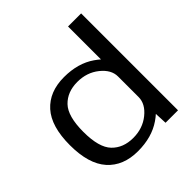

<svg xmlns="http://www.w3.org/2000/svg" viewBox="-207 -940 1100 1100"><g transform="rotate(-45 343.0 -390.5)"><path d="M516 0H617V-785H511V-108ZM289.5 4Q402 4 479.2 -49Q556.5 -102 556.5 -154L511 -213Q511 -158 456 -113.5Q401 -69 324 -69Q243 -69 194.5 -119.2Q146 -169.5 146 -296Q146 -422.5 194.5 -472.8Q243 -523 324 -523Q401 -523 456 -478.8Q511 -434.5 511 -380L556.5 -438Q556.5 -489.5 479.2 -543Q402 -596.5 289.5 -596.5Q170.5 -596.5 104 -522.5Q37.5 -448.5 37.5 -296.5Q37.5 -145 104 -70.5Q170.5 4 289.5 4Z"/></g></svg>

Font: Anybody SemiExpanded
Style: Regular
Weight: 400
Width: 6
Designer: Tyler Finck
Foundry: Etcetera Type Company
Version: Version 1.113;gftools[0.9.25]